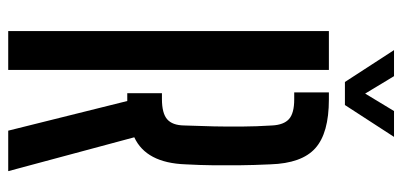

<svg xmlns="http://www.w3.org/2000/svg" viewBox="-282 -720 1002 479"><g transform="rotate(90 219.5 -481.0)"><path d="M306.5 0 232.5 -297H213V-383.5H227.5Q263 -383.5 278 -396.5Q293 -409.5 293.5 -438.5Q295 -478.5 295.8 -513.5Q296.5 -548.5 296.2 -583.5Q296 -618.5 293.5 -658.5Q292 -687.5 277.5 -700.5Q263 -713.5 228.5 -713.5H211V-800H228.5Q312.5 -800 350.2 -766.2Q388 -732.5 390.5 -654Q392.5 -611.5 392.8 -577.2Q393 -543 392.8 -511Q392.5 -479 390.5 -442.5Q387 -344 323 -314.5L407.5 0ZM58 0V-800H155V0ZM185 -840 105.5 -962.5H170.5L214 -890.5L257.5 -962.5H322L242.5 -840Z"/></g></svg>

Font: Big Shoulders Stencil Text Thin SemiBold
Style: Regular
Weight: 600
Version: Version 2.001